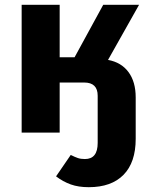

<svg xmlns="http://www.w3.org/2000/svg" viewBox="-20 -551 640 798"><path d="M544 26Q544 124 493.5 175.5Q443 227 349 227Q306 227 274 215.5Q242 204 213 182L274 93Q292 102 304 106Q316 110 333 110Q386 110 386 43V-153Q386 -208 330 -208H228V0H70V-531H228V-313H290L409 -531H558L429 -302Q484 -292 514 -251.5Q544 -211 544 -146Z"/></svg>

Font: Fira Mono
Style: Bold
Weight: 700
Monospace: yes
Designer: Carrois Corporate & Edenspiekermann AG
Foundry: Carrois Corporate GbR & Edenspiekermann AG
Version: Version 3.206